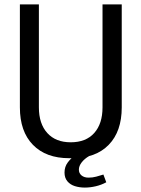

<svg xmlns="http://www.w3.org/2000/svg" viewBox="-20 -706 640 869"><path d="M293 10Q188 10 129 -50.5Q70 -111 70 -220V-686H156V-220Q156 -146 194 -104Q232 -62 300 -62Q369 -62 406.5 -104Q444 -146 444 -220V-686H531V-220Q531 -111 472 -50.5Q413 10 307 10ZM364 143Q340 143 319 136.5Q298 130 285 114.5Q272 99 272 75Q272 49 286.5 29.5Q301 10 317 0H384Q363 12 350 28.5Q337 45 337 62Q337 78 349 88Q361 98 381 98Q399 98 415.5 93.5Q432 89 448 84L461 119Q439 131 413.5 137Q388 143 364 143Z"/></svg>

Font: Chivo Mono Medium Light
Style: Regular
Weight: 300
Monospace: yes
Version: Version 1.008